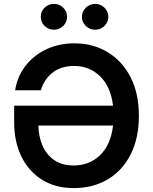

<svg xmlns="http://www.w3.org/2000/svg" viewBox="-20 -961 788 991"><path d="M360.4 9.8Q265.6 9.8 196.8 -33.4Q127.9 -76.7 90.6 -152.8Q53.2 -229 53.2 -328.1V-415.5H563.5Q551.3 -514.6 496.3 -567.6Q441.4 -620.6 362.8 -620.6Q296.4 -620.6 252.4 -586.9Q208.5 -553.2 190.9 -495.1H58.1Q69.3 -566.4 111.6 -621.1Q153.8 -675.8 219 -706.5Q284.2 -737.3 364.3 -737.3Q459.5 -737.3 534.7 -692.4Q609.9 -647.5 653.3 -563.7Q696.8 -480 696.8 -362.8Q696.8 -248 654.5 -164.3Q612.3 -80.6 536.4 -35.4Q460.4 9.8 360.4 9.8ZM563.5 -313H178.2Q179.2 -255.4 199.7 -208.7Q220.2 -162.1 260.3 -134.5Q300.3 -106.9 359.4 -106.9Q441.4 -106.9 496.6 -160.2Q551.8 -213.4 563.5 -313ZM258.3 -807.6Q230 -807.6 210.2 -827.1Q190.4 -846.7 190.4 -874.5Q190.4 -901.9 210.2 -921.4Q230 -940.9 258.3 -940.9Q286.1 -940.9 306.2 -921.4Q326.2 -901.9 326.2 -874.5Q326.2 -846.7 306.2 -827.1Q286.1 -807.6 258.3 -807.6ZM471.2 -807.6Q442.9 -807.6 422.9 -827.1Q402.8 -846.7 402.8 -874.5Q402.8 -901.9 422.9 -921.4Q442.9 -940.9 471.2 -940.9Q499 -940.9 519 -921.4Q539.1 -901.9 539.1 -874.5Q539.1 -846.7 519 -827.1Q499 -807.6 471.2 -807.6Z"/></svg>

Font: Inter-SemiBold
Style: Regular
Weight: 600
Designer: Rasmus Andersson
Foundry: rsms
Version: Version 4.000;git-a52131595